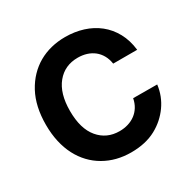

<svg xmlns="http://www.w3.org/2000/svg" viewBox="-164 -902 1079 1078"><g transform="rotate(-30 376.0 -363.5)"><path d="M95.2 -566.1Q117.9 -608.3 148.8 -640.4Q179.7 -672.6 217.3 -694.1Q255 -715.6 298.3 -726.4Q341.6 -737.2 389.2 -737.2Q451 -737.2 505.1 -720.2Q559.3 -703.1 601.2 -669.7Q643.1 -636.4 670.3 -586.8Q697.4 -537.3 704.9 -472.7H549.4Q544.7 -503.9 531.2 -527.9Q517.8 -551.8 497.2 -568.2Q476.6 -584.5 450.1 -592.9Q423.7 -601.2 392.8 -601.2Q308.2 -601.2 257.5 -539.4Q206.3 -477.3 206.3 -363.6Q206.3 -247.9 257.8 -186.8Q308.9 -126.1 391.7 -126.1Q421.5 -126.1 447.6 -134.1Q473.7 -142 494.5 -157.5Q515.3 -172.9 529.5 -195.8Q543.7 -218.8 549.4 -248.6L704.9 -247.9Q700.6 -212.4 687.9 -179.7Q675.1 -147 655 -118.8Q634.9 -90.6 608.5 -67.1Q582 -43.7 550.4 -26.6Q483 9.9 389.2 9.9Q291.9 9.9 215.6 -34.1Q177.2 -56.1 146.7 -88.2Q116.1 -120.4 94.6 -161.8Q73.2 -203.1 61.8 -253.7Q50.4 -304.3 50.4 -363.6Q50.4 -482.6 95.2 -566.1Z"/></g></svg>

Font: Inter P
Style: Bold
Weight: 700
Designer: Rasmus Andersson
Foundry: rsms
Version: Version 3.018;git-588b23468